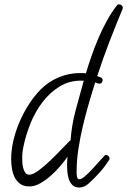

<svg xmlns="http://www.w3.org/2000/svg" viewBox="-20 -793 573 865"><path d="M533.2 -757.8Q533.2 -754.9 532.2 -752.9Q501 -677.7 472.2 -603Q443.4 -528.3 418 -450.2Q424.8 -448.2 433.6 -444.3Q442.4 -440.4 442.4 -432.6Q442.4 -425.8 438.5 -420.9Q434.6 -416 427.7 -416Q423.8 -416 418.5 -418Q413.1 -419.9 409.2 -421.9Q394.5 -377 379.9 -326.2Q365.2 -275.4 353 -223.6Q340.8 -171.9 333 -120.6Q325.2 -69.3 325.2 -22.5Q325.2 -18.6 325.2 -12.2Q325.2 -5.9 326.2 0Q327.1 5.9 329.6 10.3Q332 14.6 337.9 14.6Q346.7 14.6 362.8 1Q378.9 -12.7 395.5 -30.8Q412.1 -48.8 427.2 -65.9Q442.4 -83 449.2 -89.8Q452.1 -94.7 458 -94.7Q463.9 -94.7 468.8 -89.8Q473.6 -85 473.6 -79.1Q473.6 -74.2 471.7 -72.3Q452.1 -42 428.7 -15.6Q405.3 10.7 378.9 34.2Q359.4 51.8 336.9 51.8Q317.4 51.8 306.6 41Q295.9 30.3 290.5 15.1Q285.2 0 283.7 -17.6Q282.2 -35.2 282.2 -49.8Q282.2 -59.6 282.7 -68.8Q283.2 -78.1 284.2 -86.9Q271.5 -68.4 252 -45.4Q232.4 -22.5 209.5 -2Q186.5 18.6 161.6 32.7Q136.7 46.9 112.3 46.9Q86.9 46.9 70.8 35.2Q54.7 23.4 45.9 5.4Q37.1 -12.7 33.7 -34.2Q30.3 -55.7 30.3 -75.2Q30.3 -117.2 40.5 -160.6Q50.8 -204.1 68.8 -245.6Q86.9 -287.1 111.3 -324.7Q135.7 -362.3 165 -391.6Q199.2 -425.8 245.1 -444.8Q291 -463.9 340.8 -463.9Q347.7 -463.9 354 -463.9Q360.4 -463.9 367.2 -462.9Q377.9 -499 392.1 -540Q406.2 -581.1 423.8 -622.1Q441.4 -663.1 462.4 -701.2Q483.4 -739.3 506.8 -768.6Q509.8 -773.4 516.6 -773.4Q522.5 -773.4 527.8 -769Q533.2 -764.6 533.2 -757.8ZM357.4 -429.7H349.6Q292 -430.7 247.6 -402.8Q203.1 -375 170.4 -331.5Q137.7 -288.1 116.7 -235.4Q95.7 -182.6 85.9 -133.8Q80.1 -108.4 80.1 -83Q80.1 -75.2 80.6 -62Q81.1 -48.8 84.5 -36.1Q87.9 -23.4 94.2 -14.6Q100.6 -5.9 112.3 -5.9Q127.9 -5.9 153.8 -24.9Q179.7 -43.9 206.5 -69.8Q233.4 -95.7 257.8 -121.1Q282.2 -146.5 293.9 -158.2Q295.9 -160.2 297.9 -160.2Q302.7 -228.5 320.8 -296.4Q338.9 -364.3 357.4 -429.7Z"/></svg>

Font: Calligraffitti
Style: Regular
Weight: 400
Designer: Dathan Boardman
Foundry: Open Window
Version: Version 1.001